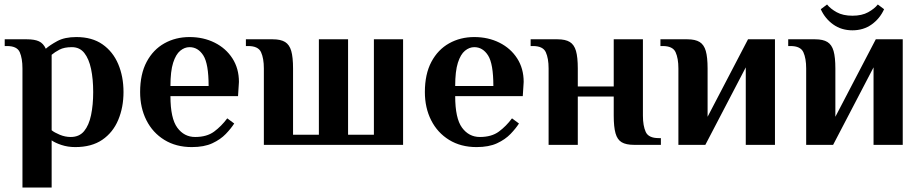

<svg xmlns="http://www.w3.org/2000/svg" viewBox="-20 -645 4100 855"><path d="M80 190V-340Q80 -385 68 -412.5Q56 -440 11 -440H1V-470H100Q134 -470 153.5 -461Q173 -452 184 -428Q202 -444 235 -462Q268 -480 320 -480Q390 -480 436.5 -447.5Q483 -415 506.5 -359.5Q530 -304 530 -235Q530 -167 506.5 -111Q483 -55 435.5 -22.5Q388 10 315 10Q282 10 253.5 0.5Q225 -9 210 -20V190ZM295 -35Q333 -35 354.5 -61Q376 -87 385.5 -132.5Q395 -178 395 -235Q395 -293 385.5 -338Q376 -383 355.5 -409Q335 -435 300 -435Q266 -435 245 -424Q224 -413 210 -401V-65Q222 -55 246 -45Q270 -35 295 -35Z M834 10Q764 10 712 -22Q660 -54 632 -109.5Q604 -165 604 -235Q604 -315 633 -369.5Q662 -424 712 -452Q762 -480 824 -480Q886 -480 936 -455Q986 -430 1015 -385Q1044 -340 1044 -280L1040 -217H739Q739 -118 769.5 -76.5Q800 -35 849 -35Q901 -35 933.5 -59Q966 -83 992 -118L1023 -95Q1009 -73 985.5 -48.5Q962 -24 925.5 -7Q889 10 834 10ZM739 -262H909Q909 -361 885.5 -398Q862 -435 824 -435Q802 -435 782.5 -419Q763 -403 751 -365.5Q739 -328 739 -262Z M1155 0V-340Q1155 -385 1142.5 -412.5Q1130 -440 1085 -440H1075V-470H1195Q1230 -470 1249.5 -458Q1269 -446 1277 -418Q1285 -390 1285 -340V-45H1400V-470H1530V-45H1645V-470H1775V0Z M2102 10Q2032 10 1980 -22Q1928 -54 1900 -109.5Q1872 -165 1872 -235Q1872 -315 1901 -369.5Q1930 -424 1980 -452Q2030 -480 2092 -480Q2154 -480 2204 -455Q2254 -430 2283 -385Q2312 -340 2312 -280L2308 -217H2007Q2007 -118 2037.5 -76.5Q2068 -35 2117 -35Q2169 -35 2201.5 -59Q2234 -83 2260 -118L2291 -95Q2277 -73 2253.5 -48.5Q2230 -24 2193.5 -7Q2157 10 2102 10ZM2007 -262H2177Q2177 -361 2153.5 -398Q2130 -435 2092 -435Q2070 -435 2050.5 -419Q2031 -403 2019 -365.5Q2007 -328 2007 -262Z M2423 0V-340Q2423 -385 2410.5 -412.5Q2398 -440 2353 -440H2343V-470H2463Q2498 -470 2517.5 -458Q2537 -446 2545 -418Q2553 -390 2553 -340V-260H2713V-470H2843V-130Q2843 -85 2855.5 -57.5Q2868 -30 2913 -30H2923V0H2803Q2768 0 2748.5 -11.5Q2729 -23 2721 -51.5Q2713 -80 2713 -130V-215H2553V0Z M3001 0V-340Q3001 -385 2988.5 -412.5Q2976 -440 2931 -440H2921V-470H3041Q3076 -470 3095.5 -458Q3115 -446 3123 -418Q3131 -390 3131 -340V-125L3311 -470H3431V0H3301V-345L3121 0Z M3570 0V-340Q3570 -385 3557.5 -412.5Q3545 -440 3500 -440H3490V-470H3610Q3645 -470 3664.5 -458Q3684 -446 3692 -418Q3700 -390 3700 -340V-125L3880 -470H4000V0H3870V-345L3690 0ZM3776 -510Q3727 -510 3690.5 -536Q3654 -562 3635 -604L3663 -625Q3678 -606 3706 -590.5Q3734 -575 3776 -575Q3818 -575 3846 -590.5Q3874 -606 3889 -625L3917 -604Q3898 -562 3861.5 -536Q3825 -510 3776 -510Z"/></svg>

Font: El Messiri
Style: Regular
Weight: 400
Designer: Mohamed Gaber
Foundry: Kief Type Foundry
Version: Version 2.020